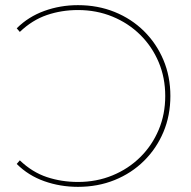

<svg xmlns="http://www.w3.org/2000/svg" viewBox="-20 -723 741 746"><path d="M283 -703Q360 -703 425.5 -676.5Q491 -650 539.5 -602Q588 -554 615 -490Q642 -426 642 -350Q642 -274 615 -210Q588 -146 539.5 -98Q491 -50 425.5 -23.5Q360 3 283 3Q214 3 152 -19Q90 -41 45 -86L57 -100Q105 -54 162 -35Q219 -16 283 -16Q355 -16 417 -41.5Q479 -67 525 -112.5Q571 -158 596.5 -218.5Q622 -279 622 -350Q622 -421 596.5 -481.5Q571 -542 525 -587.5Q479 -633 417 -658.5Q355 -684 283 -684Q219 -684 162 -664.5Q105 -645 57 -599L45 -613Q90 -658 152 -680.5Q214 -703 283 -703Z"/></svg>

Font: Montserrat Thin
Style: Regular
Weight: 100
Designer: Julieta Ulanovsky
Foundry: Julieta Ulanovsky
Version: Version 9.000